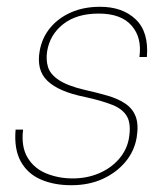

<svg xmlns="http://www.w3.org/2000/svg" viewBox="-20 -534 496 566"><path d="M190 12Q139 12 100 -5Q61 -22 41 -58.5Q21 -95 26 -152H48Q42 -101 61.5 -69Q81 -37 117 -22.5Q153 -8 194 -8Q236 -8 271.5 -23Q307 -38 330.5 -65Q354 -92 360 -126Q367 -167 355 -189.5Q343 -212 312 -224.5Q281 -237 231 -248Q191 -256 163.5 -268Q136 -280 119.5 -296Q103 -312 97.5 -334Q92 -356 97 -384Q104 -423 128 -452Q152 -481 189.5 -497.5Q227 -514 275 -514Q341 -514 380 -477Q419 -440 413 -366H391Q399 -423 368 -458.5Q337 -494 271 -494Q206 -494 166.5 -463Q127 -432 119 -383Q115 -358 121.5 -336.5Q128 -315 153.5 -298Q179 -281 230 -269Q266 -261 297 -252Q328 -243 349.5 -228.5Q371 -214 380 -190.5Q389 -167 383 -129Q376 -88 349.5 -56.5Q323 -25 282.5 -6.5Q242 12 190 12Z"/></svg>

Font: DM Sans 16pt Thin
Style: Italic
Weight: 250
Italic angle: -10°
Version: Version 4.004;gftools[0.9.30]